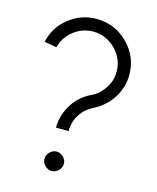

<svg xmlns="http://www.w3.org/2000/svg" viewBox="-110 -789 718 879"><g transform="rotate(15 249.0 -349.0)"><path d="M265 -32Q265 -50 251 -64Q237 -78 219 -78Q201 -78 187 -64Q173 -50 173 -32Q173 -14 187 0Q201 14 219 14Q237 14 251 0Q265 -14 265 -32ZM239 -712Q166 -712 108 -666Q52 -622 35 -549L94 -539Q106 -588 147 -620Q188 -652 239 -652Q300 -652 345 -607Q389 -563 389 -502Q389 -459 366 -424Q354 -406 339 -392Q324 -378 304 -369Q277 -356 256 -337.5Q235 -319 219 -293Q187 -241 187 -183H247Q247 -226 269 -261Q290 -295 328 -314Q356 -328 378 -347.5Q400 -367 416 -392Q449 -443 449 -502Q449 -589 388 -650Q326 -712 239 -712Z"/></g></svg>

Font: Unageo
Style: Light
Weight: 300
Designer: Richard Sepsi
Foundry: Richard Sepsi
Version: Version 2.000